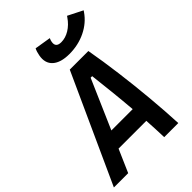

<svg xmlns="http://www.w3.org/2000/svg" viewBox="-295 -1050 1163 1163"><g transform="rotate(-45 286.5 -468.0)"><path d="M-28.3 0 287.6 -693.8H446.8Q465.8 -587.4 481.4 -466.8Q497.1 -346.2 507.8 -225.8Q518.6 -105.5 523.4 0H402.8Q401.9 -33.7 400.1 -70.8Q398.4 -107.9 396 -146.5H158.2L94.2 0ZM205.1 -254.9H387.7Q380.9 -337.4 372.3 -418.7Q363.8 -500 355.5 -569.8H342.3ZM353 -761.7Q278.8 -761.7 242.9 -794.2Q207 -826.7 217.8 -884.8Q222.7 -912.1 232.4 -931.2L336.9 -914.1Q330.6 -900.9 329.1 -890.1Q321.3 -847.2 368.7 -847.2Q404.8 -847.2 439.7 -868.4Q474.6 -889.6 501 -928.2L506.3 -936L601.1 -888.2L594.7 -878.9Q556.6 -823.7 492.9 -792.7Q429.2 -761.7 353 -761.7Z"/></g></svg>

Font: Cascadia Code PL SemiBold
Style: Italic
Weight: 600
Italic angle: -10°
Monospace: yes
Designer: Aaron Bell
Foundry: Saja Typeworks
Version: Version 2404.023; ttfautohint (v1.8.4)